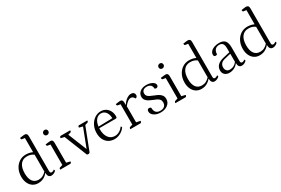

<svg xmlns="http://www.w3.org/2000/svg" viewBox="84 -1822 4276 2923"><g transform="rotate(-30 2222.0 -361.0)"><path d="M213 12Q160 12 120 -14.5Q80 -41 57.5 -89Q35 -137 35 -201Q35 -276 64.5 -335Q94 -394 145.5 -428Q197 -462 262 -462Q292 -462 321 -456Q350 -450 379 -437V-686L329 -693Q315 -695 315 -724Q350 -729 367.5 -731.5Q385 -734 396 -734Q421 -734 433 -721Q445 -708 445 -678V-65Q445 -30 472 -30Q484 -30 498 -36Q512 -42 521 -50L528 -26Q512 -9 489 1.5Q466 12 445 12Q415 12 399 -9Q383 -30 383 -69H380Q353 -34 311 -11Q269 12 213 12ZM246 -31Q287 -31 319.5 -48Q352 -65 380 -96V-392Q356 -410 329 -419.5Q302 -429 263 -429Q189 -429 148 -374.5Q107 -320 107 -220Q107 -127 143 -79Q179 -31 246 -31Z M603 0Q603 -27 619 -31L667 -46V-405L618 -413Q603 -415 603 -444Q635 -448 654.5 -450.5Q674 -453 692 -453Q734 -453 734 -398V-47L801 -31Q801 -18 797.5 -11.5Q794 -5 783 0ZM697 -556Q676 -556 664.5 -568Q653 -580 653 -599Q653 -618 666.5 -630.5Q680 -643 697 -643Q718 -643 729.5 -631Q741 -619 741 -599Q741 -581 727.5 -568.5Q714 -556 697 -556Z M1095 9Q1088 9 1081 7.5Q1074 6 1070 4L910 -397L848 -412Q848 -425 851.5 -431.5Q855 -438 866 -443H1035Q1035 -415 1019 -411L976 -399L1108 -71L1233 -396L1170 -412Q1170 -427 1173.5 -433.5Q1177 -440 1187 -443H1335Q1335 -416 1319 -412L1274 -398L1124 -10Q1117 9 1095 9Z M1557 12Q1497 12 1453 -15Q1409 -42 1385 -90.5Q1361 -139 1361 -204Q1361 -277 1391 -335.5Q1421 -394 1470.5 -428Q1520 -462 1579 -462Q1628 -462 1666 -438.5Q1704 -415 1725 -374Q1746 -333 1746 -279Q1746 -261 1739 -255Q1732 -249 1725 -249H1434Q1433 -239 1433 -228Q1433 -138 1473 -82.5Q1513 -27 1585 -27Q1626 -27 1664 -49Q1702 -71 1731 -110L1743 -88Q1711 -42 1661 -15Q1611 12 1557 12ZM1567 -432Q1516 -432 1480.5 -391.5Q1445 -351 1436 -276L1682 -282Q1681 -351 1649.5 -391.5Q1618 -432 1567 -432Z M1835 0Q1835 -26 1851 -31L1897 -45V-403L1850 -410Q1835 -413 1835 -441Q1871 -446 1888 -448.5Q1905 -451 1916 -451Q1960 -451 1960 -396V-356H1963Q1991 -403 2031.5 -432.5Q2072 -462 2108 -462Q2144 -462 2159 -446Q2174 -430 2174 -408Q2174 -390 2164 -377.5Q2154 -365 2139 -365Q2124 -393 2109 -401.5Q2094 -410 2077 -410Q2050 -410 2019.5 -386.5Q1989 -363 1964 -329V-47L2035 -32Q2035 -8 2017 0Z M2367 12Q2296 12 2251.5 -19.5Q2207 -51 2207 -95Q2207 -116 2217.5 -126.5Q2228 -137 2243 -137Q2263 -137 2275 -122Q2275 -14 2375 -14Q2421 -14 2447.5 -37.5Q2474 -61 2474 -103Q2474 -137 2457.5 -156.5Q2441 -176 2414 -189Q2387 -202 2357 -213Q2326 -225 2296 -241Q2266 -257 2246.5 -281.5Q2227 -306 2227 -343Q2227 -395 2269 -428.5Q2311 -462 2381 -462Q2421 -462 2454 -451Q2487 -440 2506.5 -421Q2526 -402 2526 -378Q2526 -361 2515.5 -351.5Q2505 -342 2489 -342Q2476 -342 2464 -351Q2464 -392 2440 -414Q2416 -436 2374 -436Q2334 -436 2311.5 -417Q2289 -398 2289 -365Q2289 -337 2303.5 -320Q2318 -303 2342 -291.5Q2366 -280 2393 -269Q2428 -256 2462 -239.5Q2496 -223 2518.5 -196Q2541 -169 2541 -127Q2541 -64 2491.5 -26Q2442 12 2367 12Z M2628 0Q2628 -27 2644 -31L2692 -46V-405L2643 -413Q2628 -415 2628 -444Q2660 -448 2679.5 -450.5Q2699 -453 2717 -453Q2759 -453 2759 -398V-47L2826 -31Q2826 -18 2822.5 -11.5Q2819 -5 2808 0ZM2722 -556Q2701 -556 2689.5 -568Q2678 -580 2678 -599Q2678 -618 2691.5 -630.5Q2705 -643 2722 -643Q2743 -643 2754.5 -631Q2766 -619 2766 -599Q2766 -581 2752.5 -568.5Q2739 -556 2722 -556Z M3083 12Q3030 12 2990 -14.5Q2950 -41 2927.5 -89Q2905 -137 2905 -201Q2905 -276 2934.5 -335Q2964 -394 3015.5 -428Q3067 -462 3132 -462Q3162 -462 3191 -456Q3220 -450 3249 -437V-686L3199 -693Q3185 -695 3185 -724Q3220 -729 3237.5 -731.5Q3255 -734 3266 -734Q3291 -734 3303 -721Q3315 -708 3315 -678V-65Q3315 -30 3342 -30Q3354 -30 3368 -36Q3382 -42 3391 -50L3398 -26Q3382 -9 3359 1.5Q3336 12 3315 12Q3285 12 3269 -9Q3253 -30 3253 -69H3250Q3223 -34 3181 -11Q3139 12 3083 12ZM3116 -31Q3157 -31 3189.5 -48Q3222 -65 3250 -96V-392Q3226 -410 3199 -419.5Q3172 -429 3133 -429Q3059 -429 3018 -374.5Q2977 -320 2977 -220Q2977 -127 3013 -79Q3049 -31 3116 -31Z M3574 12Q3526 12 3495.5 -15Q3465 -42 3465 -89Q3465 -200 3610 -234L3727 -261V-332Q3727 -386 3708 -411Q3689 -436 3649 -436Q3602 -436 3575.5 -407.5Q3549 -379 3549 -328Q3539 -318 3521 -318Q3490 -318 3490 -352Q3490 -384 3512 -409Q3534 -434 3572.5 -448Q3611 -462 3660 -462Q3730 -462 3762 -425.5Q3794 -389 3794 -307V-65Q3794 -30 3821 -30Q3832 -30 3846 -36Q3860 -42 3870 -50L3876 -27Q3861 -9 3838 1.5Q3815 12 3794 12Q3731 12 3731 -65H3728Q3700 -28 3660 -8Q3620 12 3574 12ZM3604 -27Q3680 -27 3728 -91V-234L3623 -209Q3529 -188 3529 -108Q3529 -70 3549 -48.5Q3569 -27 3604 -27Z M4107 12Q4054 12 4014 -14.5Q3974 -41 3951.5 -89Q3929 -137 3929 -201Q3929 -276 3958.5 -335Q3988 -394 4039.5 -428Q4091 -462 4156 -462Q4186 -462 4215 -456Q4244 -450 4273 -437V-686L4223 -693Q4209 -695 4209 -724Q4244 -729 4261.5 -731.5Q4279 -734 4290 -734Q4315 -734 4327 -721Q4339 -708 4339 -678V-65Q4339 -30 4366 -30Q4378 -30 4392 -36Q4406 -42 4415 -50L4422 -26Q4406 -9 4383 1.5Q4360 12 4339 12Q4309 12 4293 -9Q4277 -30 4277 -69H4274Q4247 -34 4205 -11Q4163 12 4107 12ZM4140 -31Q4181 -31 4213.5 -48Q4246 -65 4274 -96V-392Q4250 -410 4223 -419.5Q4196 -429 4157 -429Q4083 -429 4042 -374.5Q4001 -320 4001 -220Q4001 -127 4037 -79Q4073 -31 4140 -31Z"/></g></svg>

Font: Petrona Light
Style: Regular
Weight: 300
Designer: Ringo R. Seeber
Foundry: Ringo R. Seeber
Version: Version 2.001; ttfautohint (v1.8.3)